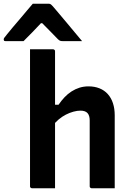

<svg xmlns="http://www.w3.org/2000/svg" viewBox="-86 -1016 706 1036"><path d="M87 0Q84 0 81.5 -1.5Q79 -3 77.5 -5Q76 -7 76 -11Q76 -91 76 -171Q76 -251 76 -331.5Q76 -412 76 -492Q76 -572 76 -652Q76 -680 76 -705Q76 -730 76 -750Q101 -750 121.5 -750Q142 -750 161.5 -750Q181 -750 200 -750Q204 -750 206 -748.5Q208 -747 209.5 -745Q211 -743 211 -739Q211 -647 211 -554.5Q211 -462 211 -369.5Q211 -277 211 -184.5Q211 -92 211 0Q189 0 169.5 0Q150 0 129.5 0Q109 0 87 0ZM195 -333V-451H230Q245 -473 262.5 -491.5Q280 -510 300.5 -523Q321 -536 343.5 -543Q366 -550 392 -550Q424 -550 450.5 -539.5Q477 -529 495.5 -508.5Q514 -488 523.5 -459Q533 -430 533 -394Q533 -346 533 -297Q533 -248 533 -199Q533 -150 533 -100Q533 -75 533 -50Q533 -25 533 0Q500 0 471.5 0Q443 0 409 0Q406 0 403.5 -1.5Q401 -3 399.5 -5Q398 -7 398 -11Q398 -70 398 -129Q398 -188 398 -247.5Q398 -307 398 -366Q398 -393 386 -406Q374 -419 348 -419Q331 -419 310.5 -413.5Q290 -408 269.5 -397.5Q249 -387 230 -371Q211 -355 195 -333ZM91 -996Q112 -996 133.5 -996Q155 -996 176 -996Q184 -996 189 -992Q194 -988 206 -974Q213 -965 231 -944.5Q249 -924 271 -897Q293 -870 316 -843Q339 -816 357 -794Q331 -794 306 -794Q281 -794 255 -794Q244 -794 238.5 -796Q233 -798 226 -805Q215 -816 189.5 -842.5Q164 -869 121 -912L171 -891H109L157 -914Q117 -871 90 -843.5Q63 -816 41 -794H-56Q-60 -794 -62 -795Q-64 -796 -65 -798.5Q-66 -801 -66 -803Q-66 -808 -63 -812Q-60 -816 -48 -831Q-37 -845 -18 -867.5Q1 -890 22.5 -915Q44 -940 62 -962Q80 -984 91 -996Z"/></svg>

Font: Recursive Monospace
Style: Bold
Weight: 700
Version: Version 1.047